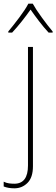

<svg xmlns="http://www.w3.org/2000/svg" viewBox="-67 -783 306 1043"><path d="M11 240Q53 240 82.5 210.5Q112 181 112 120V-528H85V116Q85 215 11 215Q-4 215 -18.5 213Q-33 211 -47 204V230Q-22 240 11 240ZM111 -763H87Q71 -732 37.5 -687.5Q4 -643 -22 -612V-606H-1Q25 -634 52 -668Q79 -702 99 -731Q119 -702 145 -668Q171 -634 197 -606H219V-612Q193 -643 160.5 -687.5Q128 -732 111 -763Z"/></svg>

Font: Noto Sans Display Thin
Style: Regular
Weight: 250
Designer: Monotype Design Team
Foundry: Monotype Imaging Inc.
Version: Version 1.900